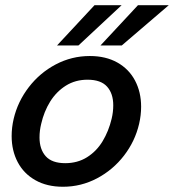

<svg xmlns="http://www.w3.org/2000/svg" viewBox="-20 -710 670 740"><path d="M24.9 -185.5Q24.9 -218.8 32.7 -252Q48.3 -318.4 90.8 -373.8Q133.3 -429.2 194.8 -461.7Q256.3 -494.1 326.2 -494.1Q387.7 -494.1 432.4 -469Q477.1 -443.8 500.5 -399.4Q523.9 -355 523.9 -298.8Q523.9 -265.6 516.1 -232.4Q500.5 -165.5 458 -110.4Q415.5 -55.2 354 -22.7Q292.5 9.8 222.7 9.8Q161.1 9.8 116.5 -15.4Q71.8 -40.5 48.3 -85Q24.9 -129.4 24.9 -185.5ZM410.2 -252Q416.5 -277.8 416.5 -304.2Q416.5 -349.6 392.6 -376.2Q368.7 -402.8 317.4 -402.8Q270.5 -402.8 233.9 -379.9Q197.3 -356.9 173.3 -318.4Q149.4 -279.8 138.7 -232.4Q132.3 -206.5 132.3 -180.2Q132.3 -134.8 156.2 -107.9Q180.2 -81.1 231.4 -81.1Q278.8 -81.1 315.4 -104Q352.1 -127 375.5 -165.8Q398.9 -204.6 410.2 -252ZM199.7 -534.7 344.2 -689.9H448.7L282.2 -534.7ZM367.2 -534.7 511.7 -689.9H630.4L449.2 -534.7Z"/></svg>

Font: Acari Sans SemiBold
Style: Italic
Weight: 600
Italic angle: -13°
Designer: Alfredo Marco Pradil and Stefan Peev
Foundry: Hanken Design Co.
Version: Version 1.045;January 11, 2019;FontCreator 11.5.0.2425 64-bi